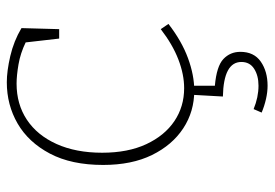

<svg xmlns="http://www.w3.org/2000/svg" viewBox="-138 -432 787 550"><g transform="rotate(-90 255.0 -156.5)"><path d="M271 7Q211 7 163 -24.5Q115 -56 86.5 -114Q58 -172 58 -254Q58 -345 90.5 -406.5Q123 -468 176.5 -499Q230 -530 295 -530Q327 -530 370 -520Q413 -510 450 -488L447 -380H420L409 -476Q378 -491 346 -496.5Q314 -502 291 -502Q232 -502 187.5 -472.5Q143 -443 118 -387.5Q93 -332 93 -257Q93 -183 117.5 -130.5Q142 -78 183.5 -50Q225 -22 278 -22Q317 -22 360 -38.5Q403 -55 447 -89L462 -67Q413 -29 364 -11Q315 7 271 7ZM285 217Q267 217 247 212.5Q227 208 208 200L218 177Q252 191 285 191Q314 191 333.5 178.5Q353 166 353 142Q353 91 254 89L259 0H285V66Q341 71 361.5 90.5Q382 110 382 139Q382 178 354 197.5Q326 217 285 217Z"/></g></svg>

Font: Bitter ExtraLight
Style: Regular
Weight: 200
Designer: Sol Matas, and Bitter project Authors
Foundry: Sol Matas
Version: Version 2.001